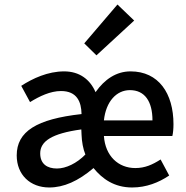

<svg xmlns="http://www.w3.org/2000/svg" viewBox="-20 -818 825 850"><path d="M353 -626 407 -573 574 -727 500 -798ZM54 -130C54 -44 114 12 198 12C262 12 326 -16 394 -74C433 -26 486 12 565 12C628 12 683 -10 729 -41L691 -112C655 -89 622 -74 579 -74C504 -74 446 -127 440 -216H743C746 -228 748 -247 748 -268C748 -405 682 -502 558 -502C495 -502 443 -467 403 -410C379 -466 332 -502 264 -502C192 -502 125 -471 74 -438L113 -366C155 -392 203 -415 250 -415C321 -415 340 -367 341 -313C142 -291 54 -236 54 -130ZM655 -285H440C449 -369 496 -419 555 -419C621 -419 655 -369 655 -285ZM358 -134C320 -95 272 -72 232 -72C189 -72 158 -92 158 -139C158 -192 208 -227 340 -245L341 -222C342 -191 348 -158 358 -134Z"/></svg>

Font: Cambridge Sans Medium
Style: Regular
Weight: 500
Version: Version 2.020;PS 002.020;hotconv 1.0.88;makeotf.lib2.5.64775